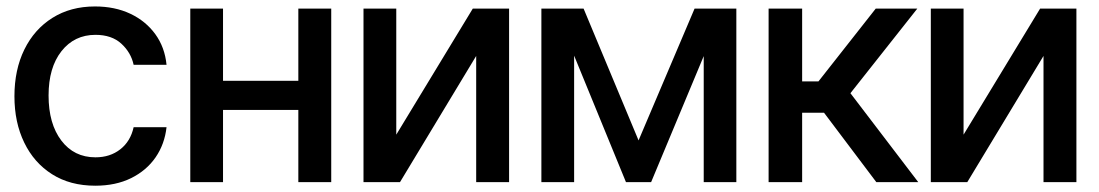

<svg xmlns="http://www.w3.org/2000/svg" viewBox="-20 -573 3457 604"><path d="M279.8 11.2Q200.7 11.2 143.8 -24.9Q86.9 -61 56.2 -124.5Q25.4 -188 25.4 -270Q25.4 -353.5 56.6 -417.2Q87.9 -481 145 -516.8Q202.1 -552.7 278.8 -552.7Q341.3 -552.7 389.9 -529.8Q438.5 -506.8 468.5 -465.6Q498.5 -424.3 503.9 -369.1H400.4Q392.1 -407.7 361.8 -435.5Q331.5 -463.4 280.3 -463.4Q213.9 -463.4 173.3 -411.9Q132.8 -360.4 132.8 -272.5Q132.8 -183.6 172.9 -130.9Q212.9 -78.1 280.3 -78.1Q326.2 -78.1 358.4 -103.3Q390.6 -128.4 400.4 -172.9H503.9Q498 -119.6 469.5 -78.1Q440.9 -36.6 392.6 -12.7Q344.2 11.2 279.8 11.2Z M681.6 -545.9V-318.8H918.5V-545.9H1022V0H918.5V-227.1H681.6V0H578.6V-545.9Z M1226.6 -149.4 1467.3 -545.9H1581.5V0H1478V-397L1238.3 0H1123.5V-545.9H1226.6Z M1988.8 -131.3 2165 -545.9H2296.4V0H2193.8V-396.5L2028.3 0H1949.2L1786.1 -397.9V0H1683.1V-545.9H1815.9Z M2397.9 0V-545.9H2503.4V-316.9H2554.7L2734.9 -545.9H2865.7L2655.3 -279.8L2868.7 0H2736.8L2572.3 -218.3H2503.4V0Z M3011.2 -149.4 3252 -545.9H3366.2V0H3262.7V-397L3022.9 0H2908.2V-545.9H3011.2Z"/></svg>

Font: Inter Tight Medium
Style: Regular
Weight: 500
Designer: Rasmus Andersson
Foundry: rsms
Version: Version 3.004; ttfautohint (v1.8.4.7-5d5b)